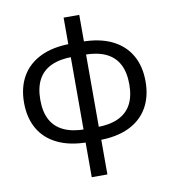

<svg xmlns="http://www.w3.org/2000/svg" viewBox="-93 -747 915 1027"><g transform="rotate(-10 364.5 -233.5)"><path d="M335.7 12Q238.4 12 170.9 -20.3Q103.3 -52.6 68.8 -112.6Q34.3 -172.6 34.3 -254.9Q34.3 -337.4 68.8 -397.3Q103.3 -457.3 170.9 -490Q238.4 -522.7 335.7 -522.7H392.9Q491.1 -522.7 558.2 -490Q625.3 -457.3 659.8 -397.3Q694.3 -337.4 694.3 -254.9Q694.3 -172.6 659.8 -112.6Q625.3 -52.6 558.2 -20.3Q491.1 12 392.9 12ZM321.8 200V-12.4L322.9 -38V-480.8L321.8 -497V-666.7H406.8V-497L405.8 -477.5V-37L406.8 -13.5V200ZM334 -58.6H394.6Q465.2 -58.6 512.3 -80.5Q559.3 -102.4 582.7 -145.8Q606 -189.2 606 -254.9Q606 -320.7 582.7 -364.5Q559.3 -408.3 512.3 -430.2Q465.2 -452 394.6 -452H334Q263.6 -452 216.5 -430.2Q169.3 -408.3 146 -364.5Q122.6 -320.7 122.6 -254.9Q122.6 -189.2 146 -145.8Q169.3 -102.4 216.5 -80.5Q263.6 -58.6 334 -58.6Z"/></g></svg>

Font: TikTok Sans Light
Style: Regular
Weight: 300
Version: Version 4.000